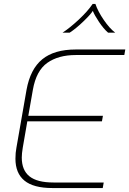

<svg xmlns="http://www.w3.org/2000/svg" viewBox="-20 -950 653 970"><path d="M58 -148Q58 -179 63 -204L114 -496Q133 -601 193.5 -650.5Q254 -700 363 -700H613L608 -672H363Q275 -672 219 -632.5Q163 -593 146 -496L123 -365H500L495 -337H118L95 -204Q90 -174 90 -154Q90 -90 129 -59Q168 -28 250 -28H504L499 0H245Q149 0 103.5 -37.5Q58 -75 58 -148ZM448 -930H462Q475 -892 504.5 -849Q534 -806 562 -785H526Q503 -805 480 -839.5Q457 -874 449 -895Q437 -876 400 -840.5Q363 -805 332 -785H296Q333 -809 378 -851Q423 -893 448 -930Z"/></svg>

Font: KoHo ExtraLight
Style: Italic
Weight: 275
Italic angle: -10°
Version: Version 1.000; ttfautohint (v1.6)